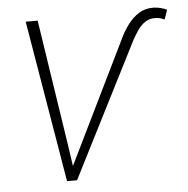

<svg xmlns="http://www.w3.org/2000/svg" viewBox="-44 -581 611 625"><g transform="rotate(-5 261.5 -269.0)"><path d="M210 -121.6 370.1 -449.2Q380.9 -471.7 396.2 -492.2Q411.6 -512.7 432.1 -525.6Q452.6 -538.6 480.5 -538.1Q492.2 -537.6 502.9 -534.9Q513.7 -532.2 523.4 -527.3L512.7 -496.6Q505.4 -500 497.8 -502Q490.2 -503.9 482.4 -503.9Q462.9 -504.4 448.5 -494.1Q434.1 -483.9 423.6 -468.3Q413.1 -452.6 405.3 -438L183.1 0H150.4ZM100.6 -528.8 163.6 -117.2 180.7 0H150.4L61.5 -528.8Z"/></g></svg>

Font: Roboto ExtraLight
Style: Italic
Weight: 250
Designer: Christian Robertson
Foundry: Google
Version: Version 3.009; 2024